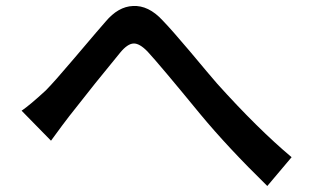

<svg xmlns="http://www.w3.org/2000/svg" viewBox="-20 -656 1040 640"><path d="M52 -287Q80 -306 132 -354Q160 -382 226 -460Q321 -572 332 -584Q374 -634 423 -636Q475 -639 522 -588Q552 -557 612 -486Q683 -401 704 -377Q839 -227 952 -132L871 -36Q740 -164 648 -275Q511 -442 472 -484Q445 -512 425 -511Q405 -510 381 -481Q300 -383 211 -269Q193 -246 150 -187Z"/></svg>

Font: Noto Sans S Chinese Medium
Style: Regular
Weight: 500
Designer: Ryoko NISHIZUKA  (kana & ideographs); Paul D. Hunt (Latin, Greek & Cyrillic); Wenlong ZHANG  (bopomofo); Sandoll Communi
Foundry: Adobe Systems Incorporated
Version: Version 1.000;PS 1;hotconv 1.0.78;makeotf.lib2.5.61930